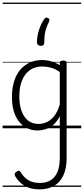

<svg xmlns="http://www.w3.org/2000/svg" viewBox="-20 -976 638 1461"><path d="M281 465Q212 465 166.5 437.5Q121 410 95 364Q90 354 92 346Q94 338 106 330Q118 322 125.5 324Q133 326 138 335Q163 376 197 396Q231 416 286 416Q332 416 365.5 395.5Q399 375 417 333Q435 291 435 224V-92Q412 -47 382.5 -23.5Q353 0 322.5 8.5Q292 17 265 17Q210 17 166 -12Q122 -41 96.5 -98Q71 -155 71 -238Q71 -288 80.5 -331Q90 -374 109 -408.5Q128 -443 156 -467.5Q184 -492 220.5 -505.5Q257 -519 301 -519Q335 -519 368.5 -509.5Q402 -500 435 -480V-496Q435 -506 441 -510.5Q447 -515 461 -515Q475 -515 481 -510.5Q487 -506 487 -496V227Q487 306 462 359Q437 412 391 438.5Q345 465 281 465ZM274 -33Q306 -33 336.5 -47Q367 -61 392.5 -93Q418 -125 435 -181V-428Q400 -452 367 -461Q334 -470 302 -470Q270 -470 243 -460.5Q216 -451 194.5 -432Q173 -413 158 -385.5Q143 -358 135 -322Q127 -286 127 -242Q127 -180 143.5 -133Q160 -86 192.5 -59.5Q225 -33 274 -33ZM345 -839Q355 -835 356 -828.5Q357 -822 352 -809Q340 -784 332 -761.5Q324 -739 320.5 -713Q317 -687 317 -652Q317 -641 311 -634Q305 -627 291 -627Q277 -627 269 -635Q261 -643 261 -655Q261 -696 275.5 -743.5Q290 -791 313 -826Q320 -837 326.5 -840.5Q333 -844 345 -839ZM0 436H598V446H0ZM0 -20H598V0H0ZM0 -505H598V-500H0ZM0 -956H598V-946H0Z"/></svg>

Font: Playwrite HU Guides
Style: Regular
Weight: 400
Designer: Veronika Burian, José Scaglione
Foundry: TypeTogether
Version: Version 1.003